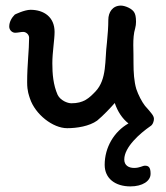

<svg xmlns="http://www.w3.org/2000/svg" viewBox="-20 -454 593 686"><path d="M34 -337C45 -337 54 -340 63 -340C73 -340 84 -331 84 -319C84 -274 77 -224 77 -160C77 -127 84 -112 87 -102C106 -45 169 4 220 4C255 4 299 -3 327 -23C349 -41 377 -71 390 -86C400 -56 417 -30 439 -13C388 16 354 72 354 135C354 184 392 212 446 212C489 212 518 193 518 167C518 145 512 138 498 138C489 138 480 146 459 146C440 146 424 137 424 116C424 71 481 22 517 -3C526 -8 530 -21 530 -29C530 -40 522 -49 498 -76C487 -90 474 -115 467 -136C459 -163 457 -196 457 -228C458 -271 452 -317 463 -353C465 -360 466 -369 466 -376C466 -395 463 -404 460 -409C453 -423 427 -434 412 -434C382 -434 367 -410 367 -383C367 -360 365 -330 362 -301C354 -240 363 -171 321 -127C297 -102 278 -85 235 -85C221 -85 196 -95 186 -115C170 -151 167 -191 167 -228C167 -267 175 -312 175 -340C175 -393 137 -419 89 -419C67 -419 33 -402 33 -402C22 -391 13 -376 13 -359C13 -346 24 -337 34 -337Z"/></svg>

Font: Itim
Style: Regular
Weight: 400
Designer: CadsonDemak Team
Foundry: Pablo Impallari
Version: Version 1.002;PS 001.002;hotconv 1.0.88;makeotf.lib2.5.64775